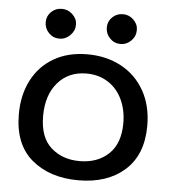

<svg xmlns="http://www.w3.org/2000/svg" viewBox="-51 -740 700 789"><g transform="rotate(5 299.0 -346.0)"><path d="M34 -248Q34 -327 65.5 -388Q97 -449 155.5 -483Q214 -517 294 -517Q372 -517 433.5 -484Q495 -451 529.5 -389.5Q564 -328 564 -246Q564 -126 492 -62Q420 2 301 2Q183 2 108.5 -60.5Q34 -123 34 -248ZM465 -248Q465 -302 444.5 -345.5Q424 -389 385.5 -413.5Q347 -438 297 -438Q223 -438 178.5 -386.5Q134 -335 134 -249Q134 -161 181 -119Q228 -77 299 -77Q373 -77 419 -120.5Q465 -164 465 -248ZM111 -634Q111 -659 129 -676.5Q147 -694 173 -694Q198 -694 217 -676Q236 -658 236 -634Q236 -609 217 -590Q198 -571 173 -571Q147 -571 129 -589.5Q111 -608 111 -634ZM363 -634Q363 -659 381 -676.5Q399 -694 425 -694Q450 -694 468.5 -676Q487 -658 487 -634Q487 -608 468.5 -589.5Q450 -571 425 -571Q399 -571 381 -589.5Q363 -608 363 -634Z"/></g></svg>

Font: Mali Medium
Style: Regular
Weight: 500
Version: Version 1.000; ttfautohint (v1.6)